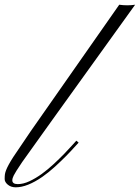

<svg xmlns="http://www.w3.org/2000/svg" viewBox="-100 -799 597 820"><path d="M-47.4 -28.8Q-47.4 -12.7 -23.9 -12.7Q-0.5 -12.7 26.1 -25.1Q52.7 -37.6 78.9 -56.6Q105 -75.7 129.4 -98.4Q153.8 -121.1 173.8 -141.6L207.5 -177.7Q221.2 -193.4 226.1 -198.2L235.8 -189.9Q230.5 -184.6 216.1 -168.5Q201.7 -152.3 180.9 -131.3Q160.2 -110.4 134.5 -86.9Q108.9 -63.5 81.1 -43.9Q16.1 1 -32.7 1Q-53.2 1 -66.7 -10.3Q-80.1 -21.5 -80.1 -34.4Q-80.1 -47.4 -78.9 -55.2Q-77.6 -63 -73.7 -73Q-69.8 -83 -62.5 -96.4Q-55.2 -109.9 -43 -128.9L31.7 -239.3L409.2 -778.8Q444.3 -773.9 477.1 -778.8Q11.2 -131.3 -5.4 -106.7Q-22 -82 -29.8 -69.6Q-37.6 -57.1 -41.5 -49.3Q-47.4 -37.6 -47.4 -28.8Z"/></svg>

Font: Pinyon Script
Style: Regular
Weight: 400
Designer: Nicole Fally
Foundry: Nicole Fally
Version: Version 1.005